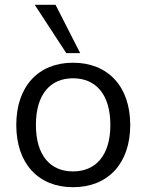

<svg xmlns="http://www.w3.org/2000/svg" viewBox="-20 -773 611 802"><path d="M285 9C431 9 524 -90 524 -251C524 -412 431 -511 285 -511C140 -511 48 -412 48 -251C48 -90 140 9 285 9ZM285 -57C190 -57 130 -124 130 -251C130 -379 190 -446 285 -446C380 -446 441 -379 441 -251C441 -124 380 -57 285 -57ZM257 -551H315L212 -753H125Z"/></svg>

Font: Poppy and Pepper
Style: Regular
Weight: 400
Designer: Thy Ha
Foundry: Thy Ha
Version: Version 0.001;Glyphs 3.2 (3227)